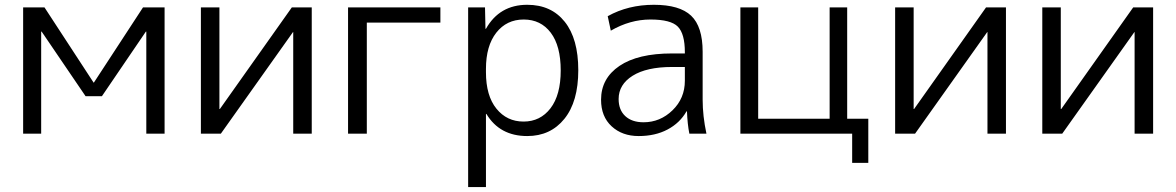

<svg xmlns="http://www.w3.org/2000/svg" viewBox="-20 -550 4839 790"><path d="M75.2 0V-519.5H163.1L365.2 -210H366.2L568.4 -519.5H657.2V0H582V-419.9H580.1L399.4 -154.3H332L151.4 -419.9H149.4V0Z M806.6 0V-519.5H882.8V-101.6H884.8L1180.7 -519.5H1262.7V0H1186.5V-418H1185.5L888.7 0Z M1412.1 0V-519.5H1792V-457H1489.3V0Z M1906.2 219.7V-519.5H1975.6L1977.5 -431.6H1979.5Q2035.2 -530.3 2149.4 -530.3Q2248 -530.3 2303.7 -460.4Q2359.4 -390.6 2359.4 -261.2Q2359.4 -131.8 2302.2 -61Q2245.1 9.8 2149.4 9.8Q2036.1 9.8 1981.4 -81.1H1979.5V219.7ZM1979.5 -252.9Q1979.5 -156.2 2022.5 -103Q2065.4 -49.8 2134.3 -49.8Q2203.1 -49.8 2245.1 -104.5Q2287.1 -159.2 2287.1 -260.3Q2287.1 -361.3 2246.1 -415.5Q2205.1 -469.7 2134.8 -469.7Q2064.5 -469.7 2022 -415.5Q1979.5 -361.3 1979.5 -266.6Z M2453.1 -139.6Q2453.1 -227.5 2528.8 -278.8Q2604.5 -330.1 2745.1 -330.1H2797.9V-335Q2797.9 -411.1 2769 -440.4Q2740.2 -469.7 2656.2 -469.7Q2572.3 -469.7 2493.2 -423.8L2480.5 -483.4Q2564.5 -530.3 2670.4 -530.3Q2776.4 -530.3 2823.7 -485.4Q2871.1 -440.4 2871.1 -336.9V-139.6Q2871.1 -73.2 2886.7 0H2816.4Q2808.6 -39.1 2806.6 -91.8H2804.7Q2777.3 -43.9 2726.6 -17.1Q2675.8 9.8 2607.9 9.8Q2540 9.8 2496.6 -30.3Q2453.1 -70.3 2453.1 -139.6ZM2525.4 -142.6Q2525.4 -97.7 2552.7 -72.3Q2580.1 -46.9 2627.9 -46.9Q2696.3 -46.9 2747.1 -96.2Q2797.9 -145.5 2797.9 -217.8V-274.4H2745.1Q2640.6 -274.4 2583 -238.3Q2525.4 -202.1 2525.4 -142.6Z M3026.4 0V-519.5H3099.6V-61.5H3393.6V-519.5H3465.8V-61.5H3552.7V120.1H3486.3V0Z M3663.1 0V-519.5H3739.3V-101.6H3741.2L4037.1 -519.5H4119.1V0H4043V-418H4042L3745.1 0Z M4268.6 0V-519.5H4344.7V-101.6H4346.7L4642.6 -519.5H4724.6V0H4648.4V-418H4647.5L4350.6 0Z"/></svg>

Font: GenEi M Gothic v2 Regular
Style: Regular
Weight: 400
Version: Version 2.0